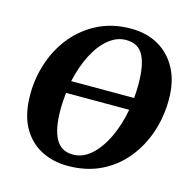

<svg xmlns="http://www.w3.org/2000/svg" viewBox="-103 -775 880 893"><g transform="rotate(15 337.5 -328.5)"><path d="M299 18Q227 18 169.5 -12.5Q112 -43 79 -104Q46 -165 46 -258Q46 -339 71.5 -414Q97 -489 145.5 -547.5Q194 -606 263.5 -640.5Q333 -675 421 -675Q497 -675 554 -642Q611 -609 643 -548Q675 -487 675 -402Q675 -318 649.5 -242.5Q624 -167 575.5 -108Q527 -49 457.5 -15.5Q388 18 299 18ZM412 -618Q367 -618 327.5 -585.5Q288 -553 259 -496.5Q230 -440 214 -367H517Q520 -400 520 -434Q520 -525 495.5 -571.5Q471 -618 412 -618ZM310 -39Q356 -39 396 -74Q436 -109 465.5 -170Q495 -231 509 -308H205Q203 -289 201.5 -268.5Q200 -248 200 -228Q200 -135 226 -87Q252 -39 310 -39Z"/></g></svg>

Font: Source Serif Pro
Style: Bold Italic
Weight: 700
Italic angle: -12°
Designer: Frank Grießhammer
Foundry: Adobe Systems Incorporated
Version: Version 3.001;hotconv 1.0.111;makeotfexe 2.5.65597